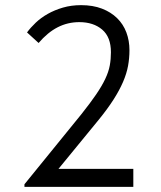

<svg xmlns="http://www.w3.org/2000/svg" viewBox="-20 -726 624 746"><path d="M75 0H498V-70H136L177 -33L363 -260Q398 -303 421 -339Q444 -375 458 -407.5Q472 -440 477.5 -470Q483 -500 483 -531Q483 -568 471 -600Q459 -632 435 -655.5Q411 -679 376 -692.5Q341 -706 295 -706Q257 -706 224.5 -696.5Q192 -687 165.5 -672Q139 -657 119 -638Q99 -619 85 -600L130 -559Q165 -600 204 -620Q243 -640 288 -640Q343 -640 377 -611Q411 -582 411 -523Q411 -496 406.5 -471.5Q402 -447 389 -419.5Q376 -392 353.5 -359Q331 -326 296 -282L75 -10Z"/></svg>

Font: Tilda Sans VF
Style: Regular
Weight: 400
Designer: ParaType Ltd
Foundry: ParaType Ltd
Version: Version 1.010